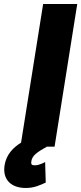

<svg xmlns="http://www.w3.org/2000/svg" viewBox="-20 -731 405 957"><path d="M3 92C-9 166 38 206 108 206C151 206 179 192 208 179L205 77L190 84C178 89 167 93 153 93C138 93 134 88 136 74C138 60 145 47 158 36C171 25 190 13 214 0H252L365 -711H195L85 -20C48 3 12 37 3 92Z"/></svg>

Font: Asimov Pro
Style: UltObl
Weight: 900
Designer: Google
Version: Version 2.000980; 2014